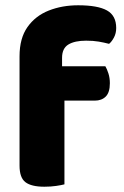

<svg xmlns="http://www.w3.org/2000/svg" viewBox="-20 -699 470 727"><path d="M190 -318V-448H379Q385 -438 390.5 -421Q396 -404 396 -384Q396 -349 380.5 -333.5Q365 -318 339 -318ZM215 -480V-338H54V-486Q54 -554 84 -596.5Q114 -639 164.5 -659Q215 -679 276 -679Q350 -679 385 -659.5Q420 -640 420 -593Q420 -573 411.5 -557Q403 -541 393 -533Q374 -538 353.5 -541.5Q333 -545 306 -545Q263 -545 239 -530.5Q215 -516 215 -480ZM54 -363H224V-1Q213 2 192.5 5Q172 8 148 8Q99 8 76.5 -9Q54 -26 54 -72Z"/></svg>

Font: Baloo Tamma 2 ExtraBold
Style: Regular
Weight: 800
Designer: Divya Kowshik, Shuchita Grover and Ek Type
Foundry: Ek Type
Version: Version 1.700